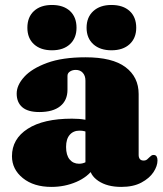

<svg xmlns="http://www.w3.org/2000/svg" viewBox="-20 -720 639 754"><path d="M331.5 -68V-79.5H315.5V-403.5Q315.5 -422.5 305.2 -434Q295 -445.5 277.5 -445.5Q264.5 -445.5 254.8 -439.2Q245 -433 245 -422V-367.5Q245 -326 216.5 -303Q188 -280 134.5 -280Q89.5 -280 67.5 -299Q45.5 -318 45.5 -352.5Q45.5 -385.5 75.2 -418.2Q105 -451 165 -473Q225 -495 316 -495Q421.5 -495 473 -456.2Q524.5 -417.5 524.5 -350.5V-111.5Q524.5 -101.5 529.2 -95.5Q534 -89.5 544 -89.5Q552.5 -89.5 557.8 -94Q563 -98.5 567.5 -103Q571 -106.5 574.5 -109Q578 -111.5 583 -111.5Q591.5 -111.5 595 -105.5Q598.5 -99.5 598.5 -90Q598.5 -68 582.8 -44Q567 -20 535.2 -3Q503.5 14 456.5 14Q401 14 366.2 -9.5Q331.5 -33 331.5 -68ZM27 -106.5Q27 -174.5 88.8 -214.2Q150.5 -254 262.5 -254Q292 -254 313.8 -250Q335.5 -246 349.5 -238.5L332.5 -196Q322 -202 312.8 -204.5Q303.5 -207 292.5 -207Q268 -207 253.8 -190.5Q239.5 -174 239.5 -143Q239.5 -110.5 253.5 -93.8Q267.5 -77 290.5 -77Q305 -77 317.8 -83.8Q330.5 -90.5 337 -99.5L349 -60.5Q325 -25 279.5 -5.5Q234 14 182 14Q112.5 14 69.8 -20.5Q27 -55 27 -106.5ZM184 -522.5Q139.5 -522.5 113.5 -546.2Q87.5 -570 87.5 -611Q87.5 -653 113.5 -676.8Q139.5 -700.5 184 -700.5Q229 -700.5 254.8 -676.8Q280.5 -653 280.5 -611Q280.5 -570.5 254.8 -546.5Q229 -522.5 184 -522.5ZM417.5 -522.5Q373 -522.5 346.5 -546.2Q320 -570 320 -611Q320 -652.5 346.5 -676.5Q373 -700.5 417.5 -700.5Q463 -700.5 489 -676.8Q515 -653 515 -611Q515 -570.5 489 -546.5Q463 -522.5 417.5 -522.5Z"/></svg>

Font: Fraunces Black
Style: Regular
Weight: 900
Version: Version 1.000;[b76b70a41]